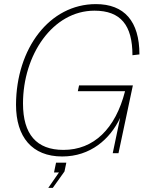

<svg xmlns="http://www.w3.org/2000/svg" viewBox="-20 -746 708 935"><path d="M283 16C420 16 516 -68 565 -172L529 0H557L627 -330H365L359 -302H589C542 -118 436 -16 289 -16C158 -16 92 -92 92 -242C92 -478 236 -694 440 -694C568 -694 625 -623 625 -477L659 -481C659 -643 585 -726 447 -726C221 -726 59 -510 58 -236C58 -79 136 16 283 16ZM215 169H237L294 89L303 46H253L243 94H267Z"/></svg>

Font: Geist Thin
Style: Italic
Weight: 100
Italic angle: -12°
Designer: Basement.studio, Andrés Briganti, Mateo Zaragoza
Foundry: Basement.studio, Vercel, Andrés Briganti, Guido Ferreyra, Mateo Zaragoza
Version: Version 1.500